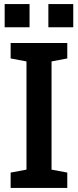

<svg xmlns="http://www.w3.org/2000/svg" viewBox="-20 -922 385 942"><path d="M32.2 0V-75.2L109.9 -89.8V-620.6L32.2 -635.3V-710.9H310.1V-635.3L232.9 -620.6V-89.8L310.1 -75.2V0ZM217.3 -788.1V-901.9H339.4V-788.1ZM2.9 -788.1V-901.9H125V-788.1Z"/></svg>

Font: Roboto Slab LO Medium
Style: Regular
Weight: 500
Designer: Google
Version: Version 2.000